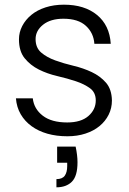

<svg xmlns="http://www.w3.org/2000/svg" viewBox="-20 -574 550 820"><path d="M303 52Q311 90 311 119Q311 178 287 202Q263 226 221 226V191Q246 191 256.5 176.5Q267 162 267 135V121H224V52ZM458 -145Q458 -112 444 -84Q430 -56 405 -35.5Q380 -15 345 -3.5Q310 8 268 8Q221 8 182.5 -3Q144 -14 115 -35Q86 -56 68.5 -86Q51 -116 48 -154H120Q125 -109 162.5 -80Q200 -51 267 -51Q326 -51 357.5 -78.5Q389 -106 389 -145Q389 -179 364.5 -197Q340 -215 304 -227Q268 -239 225 -249Q182 -259 146 -277Q110 -295 85.5 -325Q61 -355 61 -406Q61 -436 75 -463Q89 -490 114 -510.5Q139 -531 174.5 -542.5Q210 -554 253 -554Q341 -554 394.5 -510Q448 -466 453 -387H383Q380 -433 347 -463.5Q314 -494 251 -494Q196 -494 164 -468.5Q132 -443 132 -407Q132 -370 156 -349.5Q180 -329 216 -316Q252 -303 294 -293Q336 -283 372 -266Q408 -249 432.5 -221Q457 -193 458 -145Z"/></svg>

Font: SVN-Poppins Light
Style: Regular
Weight: 300
Designer: Ninad Kale (Devanagari), Jonny Pinhorn (Latin)
Foundry: Indian Type Foundry
Version: Version 3.002 2017; ttfautohint (v1.8.3)